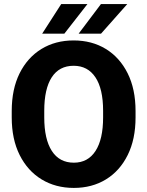

<svg xmlns="http://www.w3.org/2000/svg" viewBox="-20 -921 730 951"><path d="M651.4 -371.1V-339.4Q651.4 -231.4 612.5 -153.1Q573.7 -74.7 504.9 -32.5Q436 9.8 345.7 9.8Q255.4 9.8 186 -32.5Q116.7 -74.7 77.4 -153.1Q38.1 -231.4 38.1 -339.4V-371.1Q38.1 -479.5 77.1 -557.9Q116.2 -636.2 185.3 -678.5Q254.4 -720.7 344.7 -720.7Q435.1 -720.7 504.2 -678.5Q573.2 -636.2 612.3 -557.9Q651.4 -479.5 651.4 -371.1ZM490.7 -339.4V-372.1Q490.7 -481 452.6 -538.1Q414.6 -595.2 344.7 -595.2Q273.4 -595.2 236.3 -538.1Q199.2 -481 199.2 -372.1V-339.4Q199.2 -231.4 236.8 -173.3Q274.4 -115.2 345.7 -115.2Q415.5 -115.2 453.1 -173.3Q490.7 -231.4 490.7 -339.4ZM369.6 -754.4 480 -900.9H610.4L480.5 -754.4ZM189 -754.4 283.2 -900.9H413.1L298.8 -754.4Z"/></svg>

Font: Vazirmatn RD UI ExtraBold
Style: Regular
Weight: 800
Designer: Saber Rastikerdar
Foundry: Saber Rastikerdar
Version: Version 33.003